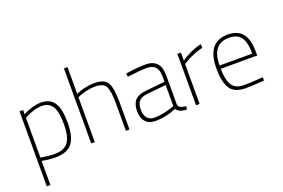

<svg xmlns="http://www.w3.org/2000/svg" viewBox="-119 -1129 2588 1757"><g transform="rotate(-20 1175.0 -250.0)"><path d="M79 230V-500H114V-458Q143 -477 195 -493Q247 -509 287 -509Q377 -509 417.5 -448Q458 -387 458 -252Q458 -117 409.5 -54Q361 9 246 9Q178 9 114 -5V230ZM287 -477Q249 -477 205.5 -463.5Q162 -450 138 -437L114 -424V-37Q191 -23 246 -23Q342 -23 381.5 -76.5Q421 -130 421 -252.5Q421 -375 387.5 -426Q354 -477 287 -477Z M630 0H595V-730H630V-470Q718 -509 811 -509Q904 -509 936 -458.5Q968 -408 968 -260V0H933V-258Q933 -390 909 -433.5Q885 -477 804 -477Q764 -477 720.5 -467Q677 -457 654 -447L630 -437Z M1453 -353V-65Q1457 -29 1528 -23L1526 8Q1453 8 1423 -34Q1321 9 1221 9Q1159 9 1124.5 -28Q1090 -65 1090 -133.5Q1090 -202 1123 -238Q1156 -274 1228 -281L1418 -301V-353Q1418 -417 1390.5 -446Q1363 -475 1307 -475Q1250 -475 1149 -462L1118 -458L1115 -491Q1227 -509 1307 -509Q1453 -509 1453 -353ZM1232 -250Q1175 -244 1151 -217Q1127 -190 1127 -136Q1127 -82 1151.5 -52.5Q1176 -23 1220 -23Q1264 -23 1313 -33.5Q1362 -44 1390 -54L1418 -64V-269Z M1616 0V-500H1651V-422Q1681 -446 1740.5 -473.5Q1800 -501 1849 -510V-474Q1805 -465 1755.5 -444Q1706 -423 1679 -406L1651 -389V0Z M2247 -30 2277 -32 2279 0Q2167 9 2094 9Q1988 8 1947 -55.5Q1906 -119 1906 -250Q1906 -509 2108 -509Q2203 -509 2250.5 -452Q2298 -395 2298 -269V-236H1943Q1943 -128 1977 -75.5Q2011 -23 2090 -23Q2169 -23 2247 -30ZM1943 -268H2261Q2261 -381 2224.5 -429Q2188 -477 2108 -477Q1943 -477 1943 -268Z"/></g></svg>

Font: Titillium Web[RUS by Daymarius]
Style: Regular
Weight: 200
Designer: Cyrillization by Daymarius
Foundry: Cyrillization by Daymarius
Version: Version 1.002 September 11, 2018